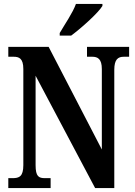

<svg xmlns="http://www.w3.org/2000/svg" viewBox="-20 -951 685 971"><path d="M282 -784V-771H340C394 -811 477 -886 498 -921V-931H364C348 -886 308 -829 282 -784ZM22 0H236V-50H208C176 -50 160 -58 160 -116V-568L461 0H558V-598C558 -651 577 -664 606 -664H633V-714H420V-664H447C474 -664 495 -653 495 -602V-195L226 -714H22V-664H49C76 -664 98 -656 98 -602V-116C98 -58 77 -50 43 -50H22Z"/></svg>

Font: Noto Serif Sinhala ExtraCondensed
Style: Bold
Weight: 700
Width: 2
Designer: Jelle Bosma - Monotype Design Team
Foundry: Monotype Imaging Inc.
Version: Version 2.007